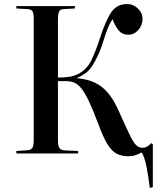

<svg xmlns="http://www.w3.org/2000/svg" viewBox="-20 -760 800 951"><path d="M722 171Q715 114 705.5 65Q696 16 681 -5Q668 3 651.5 8.5Q635 14 615 14Q583 14 558.5 1.5Q534 -11 513 -44.5Q492 -78 468 -143Q441 -215 420.5 -258Q400 -301 382.5 -322.5Q365 -344 347.5 -351Q330 -358 307 -358H267V-65Q267 -37 274.5 -26.5Q282 -16 304 -15L367 -12V0H61V-12L116 -16Q134 -17 140.5 -28Q147 -39 147 -67V-669Q147 -694 140.5 -704.5Q134 -715 113 -715L61 -718V-730H351V-718L297 -715Q279 -715 273 -703Q267 -691 267 -664V-376Q297 -376 320 -379Q343 -382 364 -392Q410 -414 433 -462.5Q456 -511 475 -571Q504 -660 531.5 -700Q559 -740 610 -740Q640 -740 663 -718Q686 -696 686 -665Q686 -635 665 -611.5Q644 -588 616 -588Q585 -588 566.5 -611Q548 -634 538 -665Q529 -653 521.5 -637.5Q514 -622 505 -596.5Q496 -571 483 -530Q466 -481 439.5 -437.5Q413 -394 362 -375V-373Q412 -368 449 -351Q486 -334 515.5 -299Q545 -264 571 -204Q604 -130 622.5 -92Q641 -54 654.5 -41Q668 -28 685 -28Q699 -28 709 -34Q719 -40 729 -51L737 -46V167Z"/></svg>

Font: Literata 72pt Medium
Style: Regular
Weight: 500
Designer: Latin by Veronika Burian and Jose Scaglione. Greek by Irene Vlachou. Cyrillic by Vera Evstafieva.
Foundry: TypeTogether
Version: Version 3.002